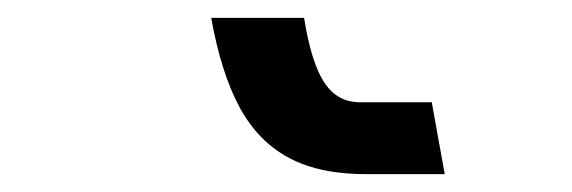

<svg xmlns="http://www.w3.org/2000/svg" viewBox="-20 -20 640 215"><path d="M216.5 0H320.5Q328.5 50 343 72.2Q357.5 94.5 383 94.5H463.5L478 175H392.5Q339 175.5 304 157Q269 138.5 248.2 100Q227.5 61.5 216.5 0Z"/></svg>

Font: JuliaMono SemiBoldItalic
Style: Regular
Weight: 600
Italic angle: -9°
Monospace: yes
Designer: cormullion
Foundry: corm
Version: Version 0.049; ttfautohint (v1.8.4)